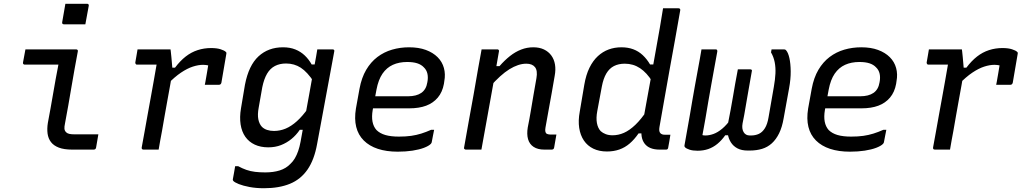

<svg xmlns="http://www.w3.org/2000/svg" viewBox="-20 -794 5440 1019"><path d="M115 -532Q160 -532 204.5 -532Q249 -532 294 -532Q339 -532 384 -532Q387 -532 389 -531Q391 -530 392.5 -527.5Q394 -525 393 -521Q384 -473 375.5 -426Q367 -379 359 -331Q351 -283 342.5 -235Q334 -187 325 -139Q321 -121 322 -110.5Q323 -100 331 -92Q337 -86 347.5 -83.5Q358 -81 376 -81Q402 -81 431.5 -81Q461 -81 486 -81H502Q499 -63 496 -46Q493 -29 490 -11Q489 -5 485.5 -2.5Q482 0 477 0Q471 0 452 0Q433 0 408.5 0Q384 0 363 0Q320 0 292.5 -10.5Q265 -21 250.5 -40Q236 -59 232.5 -85Q229 -111 234 -142Q242 -182 248.5 -220.5Q255 -259 262 -297.5Q269 -336 275.5 -374.5Q282 -413 290 -451H272Q245 -451 218.5 -451Q192 -451 165 -451Q138 -451 111 -451Q107 -451 104 -454Q101 -457 102 -462Q105 -479 108.5 -497Q112 -515 115 -532ZM327 -774Q341 -774 355.5 -774Q370 -774 384.5 -774Q399 -774 413.5 -774Q428 -774 442 -774Q447 -774 449.5 -771Q452 -768 451 -763L433 -665Q419 -665 405 -665Q391 -665 376 -665Q361 -665 347 -665Q333 -665 319 -665Q314 -665 311.5 -668Q309 -671 310 -676Z M710 -532Q722 -532 739.5 -532Q757 -532 777 -532Q797 -532 817 -532Q837 -532 855 -532Q873 -532 885 -532Q885 -532 886.5 -520.5Q888 -509 889.5 -492Q891 -475 892.5 -458Q894 -441 895 -429Q896 -417 896 -417Q890 -381 883 -341.5Q876 -302 868.5 -261.5Q861 -221 854 -180.5Q847 -140 840 -100Q835 -74 830.5 -49Q826 -24 822 0Q802 0 782 0Q762 0 741 0Q738 0 735.5 -1.5Q733 -3 732.5 -5Q732 -7 732 -11Q740 -52 747.5 -96Q755 -140 763.5 -185.5Q772 -231 780 -276Q788 -321 796 -365Q804 -409 811 -451H794Q780 -451 765.5 -451Q751 -451 736.5 -451Q722 -451 707 -451Q704 -451 702 -452.5Q700 -454 699 -456.5Q698 -459 698 -462Q701 -479 704 -496.5Q707 -514 710 -532ZM1100 -539Q1131 -539 1151 -532.5Q1171 -526 1178 -519Q1180 -518 1180.5 -516.5Q1181 -515 1181.5 -513.5Q1182 -512 1181.5 -510.5Q1181 -509 1181 -507L1155 -355Q1154 -352 1153 -350Q1152 -348 1150 -346.5Q1148 -345 1146 -344.5Q1144 -344 1141 -344Q1123 -344 1104.5 -344Q1086 -344 1067 -344L1070 -359Q1074 -381 1077.5 -402Q1081 -423 1085 -447Q1079 -448 1073 -449Q1067 -450 1058 -450Q1033 -450 1003.5 -440.5Q974 -431 940.5 -408.5Q907 -386 868 -346L874 -435H909Q936 -471 965.5 -494Q995 -517 1029 -528Q1063 -539 1100 -539Z M1482 -543Q1519 -543 1547.5 -531.5Q1576 -520 1597.5 -499.5Q1619 -479 1634 -452H1664L1646 -359Q1611 -412 1576.5 -434.5Q1542 -457 1498 -457Q1465 -457 1439.5 -444Q1414 -431 1397.5 -403Q1381 -375 1372 -331L1353 -223Q1346 -186 1351 -161Q1356 -136 1370 -121Q1381 -110 1397.5 -104.5Q1414 -99 1434 -99Q1466 -99 1496 -111.5Q1526 -124 1556 -151Q1586 -178 1618 -223L1598 -105H1571Q1552 -77 1527 -56.5Q1502 -36 1471.5 -24Q1441 -12 1404 -12Q1363 -12 1332 -26.5Q1301 -41 1282 -68Q1263 -95 1257 -133.5Q1251 -172 1259 -219L1280 -344Q1290 -396 1308 -433.5Q1326 -471 1352 -495Q1378 -519 1410.5 -531Q1443 -543 1482 -543ZM1664 -532Q1685 -532 1705 -532Q1725 -532 1745 -532Q1749 -532 1751 -530.5Q1753 -529 1754 -527Q1755 -525 1754 -521Q1742 -454 1730.5 -394Q1719 -334 1708.5 -275.5Q1698 -217 1686.5 -156.5Q1675 -96 1663 -30Q1648 54 1612 106Q1576 158 1518.5 181.5Q1461 205 1381 205Q1339 205 1304.5 198.5Q1270 192 1247.5 183Q1225 174 1218 166Q1217 164 1216 162Q1215 160 1216 156Q1219 139 1222 123Q1225 107 1228 88H1244Q1266 100 1287.5 107.5Q1309 115 1333.5 118Q1358 121 1388 121Q1431 121 1464.5 110.5Q1498 100 1521 76Q1535 63 1545 46Q1555 29 1562.5 7.5Q1570 -14 1575 -41Q1588 -111 1598.5 -170Q1609 -229 1620 -287.5Q1631 -346 1643 -416Q1647 -435 1650.5 -454.5Q1654 -474 1657.5 -493Q1661 -512 1664 -532Z M2151 -543Q2202 -543 2240 -529Q2278 -515 2302.5 -490.5Q2327 -466 2336 -433Q2345 -400 2338 -363L2336 -349Q2328 -305 2303.5 -276Q2279 -247 2241.5 -233Q2204 -219 2152 -219Q2128 -219 2095 -219Q2062 -219 2023.5 -219Q1985 -219 1945 -219L1908 -213L1917 -283Q1961 -283 2000.5 -283Q2040 -283 2076 -283Q2112 -283 2145 -283Q2190 -283 2216 -301Q2242 -319 2248 -357Q2253 -382 2248.5 -402.5Q2244 -423 2229 -437Q2216 -451 2194.5 -458Q2173 -465 2141 -465Q2098 -465 2065 -450Q2032 -435 2010 -403Q1988 -371 1978 -318L1958 -210Q1952 -175 1957 -148.5Q1962 -122 1978 -104Q1996 -86 2025 -77.5Q2054 -69 2097 -69Q2134 -69 2162 -73Q2190 -77 2215.5 -85Q2241 -93 2268 -105H2284Q2281 -89 2277.5 -72Q2274 -55 2271 -38Q2270 -36 2269 -34Q2268 -32 2266 -30Q2255 -19 2230 -9.5Q2205 0 2169.5 5.5Q2134 11 2091 11Q2031 11 1985.5 -4Q1940 -19 1910.5 -48.5Q1881 -78 1870.5 -120.5Q1860 -163 1869 -218L1888 -323Q1899 -382 1923.5 -423.5Q1948 -465 1983 -491.5Q2018 -518 2061 -530.5Q2104 -543 2151 -543Z M2536 -532Q2552 -532 2566 -532Q2580 -532 2593.5 -532Q2607 -532 2619 -532Q2623 -532 2625 -530.5Q2627 -529 2628 -526.5Q2629 -524 2628 -521Q2617 -456 2605.5 -391Q2594 -326 2582 -260.5Q2570 -195 2558.5 -130Q2547 -65 2535 0Q2522 0 2508 0Q2494 0 2480 0Q2466 0 2452 0Q2450 0 2448 -1Q2446 -2 2444.5 -3.5Q2443 -5 2442.5 -7Q2442 -9 2443 -11Q2455 -81 2468 -151.5Q2481 -222 2493.5 -292Q2506 -362 2518 -433Q2524 -465 2528.5 -490.5Q2533 -516 2536 -532ZM2810 -543Q2843 -543 2867 -531.5Q2891 -520 2906 -499.5Q2921 -479 2925.5 -451.5Q2930 -424 2924 -392Q2916 -346 2908 -300Q2900 -254 2891.5 -209Q2883 -164 2875 -117Q2873 -105 2874 -98Q2875 -91 2879 -86Q2883 -83 2889 -81.5Q2895 -80 2902 -80Q2905 -80 2907.5 -80Q2910 -80 2912.5 -80Q2915 -80 2917 -80H2933Q2930 -62 2927 -45.5Q2924 -29 2921 -11Q2920 -5 2916.5 -2.5Q2913 0 2908 0Q2903 0 2891 0Q2879 0 2869 0Q2834 0 2812 -14.5Q2790 -29 2782.5 -55.5Q2775 -82 2781 -118Q2790 -162 2797 -204.5Q2804 -247 2811.5 -290.5Q2819 -334 2827 -379Q2834 -419 2819.5 -437.5Q2805 -456 2773 -456Q2752 -456 2729.5 -448.5Q2707 -441 2683.5 -426.5Q2660 -412 2634 -388.5Q2608 -365 2580 -333L2596 -443H2631Q2658 -474 2686.5 -496.5Q2715 -519 2746 -531Q2777 -543 2810 -543Z M3278 -543Q3313 -543 3341 -532.5Q3369 -522 3391 -501.5Q3413 -481 3430 -452H3458L3442 -361Q3413 -408 3377 -432Q3341 -456 3296 -456Q3263 -456 3238.5 -443.5Q3214 -431 3198 -404Q3182 -377 3174 -334L3150 -205Q3143 -168 3148 -141Q3153 -114 3168 -98Q3179 -88 3195 -82Q3211 -76 3231 -76Q3262 -76 3291.5 -89Q3321 -102 3352 -131.5Q3383 -161 3417 -212L3398 -86H3369Q3347 -54 3322 -32.5Q3297 -11 3267 -0.5Q3237 10 3201 10Q3160 10 3129 -5Q3098 -20 3079 -48Q3060 -76 3054 -115Q3048 -154 3057 -202L3081 -344Q3090 -397 3108.5 -434.5Q3127 -472 3153 -496Q3179 -520 3210.5 -531.5Q3242 -543 3278 -543ZM3499 -750Q3520 -750 3540 -750Q3560 -750 3581 -750Q3585 -750 3587 -748.5Q3589 -747 3590 -744.5Q3591 -742 3590 -738Q3577 -661 3562.5 -582.5Q3548 -504 3534 -425.5Q3520 -347 3506.5 -270.5Q3493 -194 3480 -120Q3478 -109 3479 -100.5Q3480 -92 3485 -87Q3489 -83 3494.5 -81Q3500 -79 3508 -79Q3511 -79 3514 -79Q3517 -79 3519.5 -79Q3522 -79 3524 -79H3538Q3536 -63 3532.5 -45Q3529 -27 3526 -9Q3525 -4 3522 -2Q3519 0 3515 0Q3508 0 3498.5 0Q3489 0 3480 0Q3453 0 3433 -8Q3413 -16 3401 -32Q3389 -48 3385.5 -70Q3382 -92 3387 -119Q3399 -185 3411 -251.5Q3423 -318 3435 -383.5Q3447 -449 3458.5 -515Q3470 -581 3482 -647Q3486 -672 3490 -695.5Q3494 -719 3499 -750Z M3896 -426Q3907 -426 3918 -426Q3929 -426 3940 -426Q3951 -426 3962 -426Q3967 -426 3969.5 -423Q3972 -420 3970 -415Q3966 -392 3962 -369.5Q3958 -347 3954 -324Q3950 -301 3946 -278Q3942 -255 3938 -231.5Q3934 -208 3930 -185Q3926 -162 3921 -139Q3916 -111 3926.5 -93Q3937 -75 3959 -75H3966Q3989 -75 4007.5 -83.5Q4026 -92 4039.5 -113.5Q4053 -135 4059 -172L4087 -333Q4094 -372 4095.5 -404Q4097 -436 4091.5 -464Q4086 -492 4072 -516L4075 -532Q4091 -532 4107 -532Q4123 -532 4139 -532Q4144 -532 4147.5 -530.5Q4151 -529 4152 -527Q4163 -515 4169.5 -486Q4176 -457 4176.5 -416Q4177 -375 4168 -326L4139 -166Q4131 -119 4115 -86.5Q4099 -54 4076.5 -33.5Q4054 -13 4024.5 -4Q3995 5 3959 5H3948Q3916 5 3894 -6.5Q3872 -18 3859 -38.5Q3846 -59 3842.5 -84Q3839 -109 3843 -135Q3851 -174 3857.5 -210Q3864 -246 3870 -280.5Q3876 -315 3882 -350.5Q3888 -386 3896 -426ZM3703 -532Q3716 -532 3728.5 -532Q3741 -532 3753.5 -532Q3766 -532 3778 -532Q3782 -532 3784 -530.5Q3786 -529 3786.5 -527Q3787 -525 3787 -521Q3779 -475 3770.5 -430.5Q3762 -386 3754.5 -342Q3747 -298 3739 -254Q3731 -210 3724 -165Q3720 -143 3716 -120.5Q3712 -98 3708 -77Q3711 -76 3715 -75.5Q3719 -75 3724 -75Q3744 -75 3766.5 -83Q3789 -91 3813 -111Q3837 -131 3862 -166L3853 -76H3829Q3810 -49 3787.5 -30.5Q3765 -12 3739 -3Q3713 6 3682 6Q3657 6 3640 0.5Q3623 -5 3616 -12Q3614 -14 3613 -16.5Q3612 -19 3613 -24Q3621 -69 3628 -108.5Q3635 -148 3641.5 -184.5Q3648 -221 3654 -258.5Q3660 -296 3668 -338Q3676 -380 3685 -431Q3689 -453 3694 -480Q3699 -507 3703 -532Z M4551 -543Q4602 -543 4640 -529Q4678 -515 4702.5 -490.5Q4727 -466 4736 -433Q4745 -400 4738 -363L4736 -349Q4728 -305 4703.5 -276Q4679 -247 4641.5 -233Q4604 -219 4552 -219Q4528 -219 4495 -219Q4462 -219 4423.5 -219Q4385 -219 4345 -219L4308 -213L4317 -283Q4361 -283 4400.5 -283Q4440 -283 4476 -283Q4512 -283 4545 -283Q4590 -283 4616 -301Q4642 -319 4648 -357Q4653 -382 4648.5 -402.5Q4644 -423 4629 -437Q4616 -451 4594.5 -458Q4573 -465 4541 -465Q4498 -465 4465 -450Q4432 -435 4410 -403Q4388 -371 4378 -318L4358 -210Q4352 -175 4357 -148.5Q4362 -122 4378 -104Q4396 -86 4425 -77.5Q4454 -69 4497 -69Q4534 -69 4562 -73Q4590 -77 4615.5 -85Q4641 -93 4668 -105H4684Q4681 -89 4677.5 -72Q4674 -55 4671 -38Q4670 -36 4669 -34Q4668 -32 4666 -30Q4655 -19 4630 -9.5Q4605 0 4569.5 5.5Q4534 11 4491 11Q4431 11 4385.5 -4Q4340 -19 4310.5 -48.5Q4281 -78 4270.5 -120.5Q4260 -163 4269 -218L4288 -323Q4299 -382 4323.5 -423.5Q4348 -465 4383 -491.5Q4418 -518 4461 -530.5Q4504 -543 4551 -543Z M4910 -532Q4922 -532 4939.5 -532Q4957 -532 4977 -532Q4997 -532 5017 -532Q5037 -532 5055 -532Q5073 -532 5085 -532Q5085 -532 5086.5 -520.5Q5088 -509 5089.5 -492Q5091 -475 5092.5 -458Q5094 -441 5095 -429Q5096 -417 5096 -417Q5090 -381 5083 -341.5Q5076 -302 5068.5 -261.5Q5061 -221 5054 -180.5Q5047 -140 5040 -100Q5035 -74 5030.5 -49Q5026 -24 5022 0Q5002 0 4982 0Q4962 0 4941 0Q4938 0 4935.5 -1.5Q4933 -3 4932.5 -5Q4932 -7 4932 -11Q4940 -52 4947.5 -96Q4955 -140 4963.5 -185.5Q4972 -231 4980 -276Q4988 -321 4996 -365Q5004 -409 5011 -451H4994Q4980 -451 4965.5 -451Q4951 -451 4936.5 -451Q4922 -451 4907 -451Q4904 -451 4902 -452.5Q4900 -454 4899 -456.5Q4898 -459 4898 -462Q4901 -479 4904 -496.5Q4907 -514 4910 -532ZM5300 -539Q5331 -539 5351 -532.5Q5371 -526 5378 -519Q5380 -518 5380.5 -516.5Q5381 -515 5381.5 -513.5Q5382 -512 5381.5 -510.5Q5381 -509 5381 -507L5355 -355Q5354 -352 5353 -350Q5352 -348 5350 -346.5Q5348 -345 5346 -344.5Q5344 -344 5341 -344Q5323 -344 5304.5 -344Q5286 -344 5267 -344L5270 -359Q5274 -381 5277.5 -402Q5281 -423 5285 -447Q5279 -448 5273 -449Q5267 -450 5258 -450Q5233 -450 5203.5 -440.5Q5174 -431 5140.5 -408.5Q5107 -386 5068 -346L5074 -435H5109Q5136 -471 5165.5 -494Q5195 -517 5229 -528Q5263 -539 5300 -539Z"/></svg>

Font: RecMonoLinear Nerd Font Mono
Style: Italic
Weight: 400
Italic angle: -10°
Monospace: yes
Version: Version 1.085; ttfautohint (v1.8.4.7-5d5b);Nerd Fonts 3.2.1